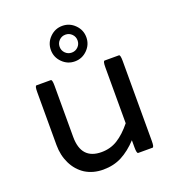

<svg xmlns="http://www.w3.org/2000/svg" viewBox="-133 -828 861 944"><g transform="rotate(-20 297.5 -356.5)"><path d="M205.1 -629.9Q205.1 -668 232.4 -695.3Q259.8 -722.7 297.9 -722.7Q335.9 -722.7 363.3 -695.3Q390.6 -668 390.6 -629.9Q390.6 -591.8 363.3 -564.5Q335.9 -537.1 297.9 -537.1Q259.8 -537.1 232.4 -564.5Q205.1 -591.8 205.1 -629.9ZM344.7 -629.9Q344.7 -649.4 331.1 -663.1Q317.4 -676.8 297.9 -676.8Q278.3 -676.8 264.6 -663.1Q251 -649.4 251 -629.9Q251 -610.4 264.6 -596.7Q278.3 -583 297.9 -583Q317.4 -583 331.1 -596.7Q344.7 -610.4 344.7 -629.9ZM153.3 -14.6Q114.3 -40 92.8 -84Q71.3 -127.9 71.3 -181.6V-459Q71.3 -491.2 79.1 -491.2H154.3Q162.1 -491.2 162.1 -459V-191.4Q162.1 -73.2 268.6 -73.2Q315.4 -73.2 353 -96.7Q390.6 -120.1 427.7 -166V-459Q427.7 -491.2 435.5 -491.2Q435.5 -491.2 510.7 -491.2Q518.6 -491.2 518.6 -459V-40Q518.6 -7.8 510.7 -7.8Q510.7 -7.8 435.5 -7.8Q427.7 -7.8 427.7 -40V-77.1Q387.7 -34.2 344.7 -11.7Q301.8 10.7 247.1 10.7Q194.3 10.7 153.3 -14.6Z"/></g></svg>

Font: YuPearl-Regular
Style: Regular
Weight: 400
Designer: Max Yao
Foundry: Max-Everyday
Version: Version 1.011; ttfautohint (v1.8.3)